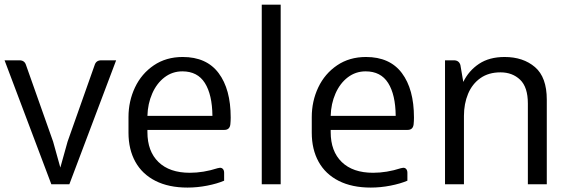

<svg xmlns="http://www.w3.org/2000/svg" viewBox="-20 -808 2496 842"><path d="M489.3 -543.5 284.2 0H205.1L0 -543.5H65.4Q87.9 -543.5 94.2 -522.5L212.9 -187L244.6 -73.2L276.4 -187L395 -522.5Q401.4 -543.5 423.8 -543.5Z M991.7 -292.5Q991.7 -276.9 990.2 -262.7Q987.3 -238.3 963.9 -238.3H911.6H626.5V-228.5Q626.5 -144.5 675 -97.4Q723.6 -50.3 812.5 -50.3Q872.1 -50.3 934.1 -70.3Q941.9 -72.3 944.8 -72.3Q953.1 -72.3 958 -66.4Q962.9 -60.5 962.9 -49.8V-15.6Q932.1 -2.4 888.7 6.1Q845.2 14.6 802.2 14.6Q719.7 14.6 661.6 -14.9Q603.5 -44.4 573.5 -98.6Q543.5 -152.8 543.5 -226.1V-294.4Q543.5 -364.3 572 -424.6Q600.6 -484.9 654.5 -521.5Q708.5 -558.1 781.2 -558.1Q885.7 -558.1 938.7 -487.5Q991.7 -417 991.7 -292.5ZM626.5 -299.8H911.6Q910.6 -393.1 878.4 -444.1Q846.2 -495.1 779.8 -495.1Q735.8 -495.1 701.4 -468.8Q667 -442.4 647.5 -397.7Q627.9 -353 626.5 -299.8Z M1210.9 -787.6V0H1127.9V-787.6Z M1795.4 -292.5Q1795.4 -276.9 1793.9 -262.7Q1791 -238.3 1767.6 -238.3H1715.3H1430.2V-228.5Q1430.2 -144.5 1478.8 -97.4Q1527.3 -50.3 1616.2 -50.3Q1675.8 -50.3 1737.8 -70.3Q1745.6 -72.3 1748.5 -72.3Q1756.8 -72.3 1761.7 -66.4Q1766.6 -60.5 1766.6 -49.8V-15.6Q1735.8 -2.4 1692.4 6.1Q1648.9 14.6 1606 14.6Q1523.4 14.6 1465.3 -14.9Q1407.2 -44.4 1377.2 -98.6Q1347.2 -152.8 1347.2 -226.1V-294.4Q1347.2 -364.3 1375.7 -424.6Q1404.3 -484.9 1458.3 -521.5Q1512.2 -558.1 1585 -558.1Q1689.5 -558.1 1742.4 -487.5Q1795.4 -417 1795.4 -292.5ZM1430.2 -299.8H1715.3Q1714.4 -393.1 1682.1 -444.1Q1649.9 -495.1 1583.5 -495.1Q1539.6 -495.1 1505.1 -468.8Q1470.7 -442.4 1451.2 -397.7Q1431.6 -353 1430.2 -299.8Z M2377.9 -371.1V0H2294.9V-354Q2294.9 -425.8 2261 -458.3Q2227.1 -490.7 2174.8 -490.7Q2122.6 -490.7 2086.7 -465.3Q2050.8 -439.9 2032.7 -396.5Q2014.6 -353 2014.6 -299.8V0H1931.6V-543.5H1970.7Q1992.7 -543.5 1999 -522.9L2011.7 -448.7Q2035.6 -498 2080.8 -528.1Q2126 -558.1 2192.9 -558.1Q2274.4 -558.1 2326.2 -513.7Q2377.9 -469.2 2377.9 -371.1Z"/></svg>

Font: Lycee Sans
Style: Regular
Weight: 400
Designer: Justin Alvin
Foundry: Alkove Design
Version: Version 1.030